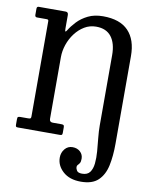

<svg xmlns="http://www.w3.org/2000/svg" viewBox="-107 -839 922 1176"><g transform="rotate(10 354.5 -251.0)"><path d="M98 -684H39.5Q27 -684 27 -698V-736.5Q27 -750 39.5 -750H206Q223 -750 223 -731.5V-648.5Q223 -629 226.5 -629.5Q230 -630 235.5 -639Q251.5 -665.5 278.2 -694Q305 -722.5 344.5 -742Q384 -761.5 437.5 -761.5Q543 -761.5 595.2 -707Q647.5 -652.5 647.5 -551V-5Q647.5 71 634.8 130.8Q622 190.5 585.5 225.2Q549 260 478 260Q407.5 260 366.8 223.2Q326 186.5 326 136.5Q326 105.5 344.8 83Q363.5 60.5 392.5 60.5Q422 60.5 440.5 77.8Q459 95 459 121Q459 140 453.5 148.5Q448 157 442.5 162Q437 167 437 176.5Q437 186 444.5 198.2Q452 210.5 477.5 210.5Q510.5 210.5 525.8 189.8Q541 169 544.5 135Q548 101 544.8 60Q541.5 19 537.2 -22.5Q533 -64 533 -99V-537Q533 -610 501.5 -650.8Q470 -691.5 407 -691.5Q367.5 -691.5 334.5 -671.8Q301.5 -652 277 -619.5Q252.5 -587 239.2 -547.8Q226 -508.5 226 -470V-86.5Q226 -66 246.5 -66H300.5Q310.5 -66 314.2 -63Q318 -60 318 -49V-15.5Q318 -6 314.8 -3Q311.5 0 302.5 0H41Q31.5 0 29.2 -3.5Q27 -7 27 -16.5V-49.5Q27 -60.5 31 -63.2Q35 -66 45 -66H93Q104 -66 107.8 -68.5Q111.5 -71 111.5 -81V-673.5Q111.5 -680.5 108.2 -682.2Q105 -684 98 -684Z"/></g></svg>

Font: Besley* Narrow Medium
Style: Regular
Weight: 500
Width: 4
Designer: Owen Earl
Foundry: indestructible type*
Version: Version 3.000; ttfautohint (v1.8.3)